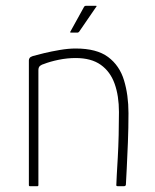

<svg xmlns="http://www.w3.org/2000/svg" viewBox="-20 -645 537 665"><path d="M84 0Q80 0 80 -4Q80 -112 80 -220Q80 -328 80 -436Q80 -440 82.5 -444Q85 -448 94 -451Q108 -455 133 -461Q158 -467 187.5 -472Q217 -477 242 -477Q315 -477 354.5 -447.5Q394 -418 409.5 -367Q425 -316 425 -253Q425 -202 423 -151.5Q421 -101 419 -62Q417 -23 416 -5Q415 -2 413.5 -1Q412 0 407 0H389Q385 0 383.5 -1.5Q382 -3 383 -7Q383 -15 384.5 -40Q386 -65 388 -100.5Q390 -136 391 -177Q392 -218 392 -257Q392 -313 377 -355Q362 -397 329 -420.5Q296 -444 242 -444Q213 -444 183.5 -438Q154 -432 131 -423Q126 -422 119.5 -417.5Q113 -413 113 -402Q113 -336 113 -269.5Q113 -203 113 -136.5Q113 -70 113 -4Q113 0 109 0ZM226 -532Q223 -532 223 -533.5Q223 -535 224 -536L271 -621Q273 -625 279 -625H312Q314 -625 314.5 -624Q315 -623 313 -621L254 -535Q253 -534 251.5 -533Q250 -532 248 -532Z"/></svg>

Font: Glory Thin Thin
Style: Regular
Weight: 250
Version: Version 1.011